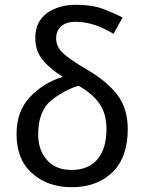

<svg xmlns="http://www.w3.org/2000/svg" viewBox="-20 -780 609 810"><path d="M300.8 -759.8C251.5 -759.8 210.9 -748 178.2 -724.6C145.5 -700.7 128.9 -666 128.9 -620.1C128.9 -582.5 139.6 -551.3 161.1 -525.9C182.1 -500.5 210.4 -477.1 245.1 -456.1C189.9 -439 143.6 -410.2 106 -370.1C68.4 -330.1 49.8 -277.8 49.8 -213.9C49.8 -142.6 71.8 -87.4 115.7 -48.8C159.2 -9.8 214.8 9.8 282.2 9.8C353.5 9.8 410.6 -11.2 454.1 -53.2C497.6 -95.2 519 -156.2 519 -235.8C519 -293.9 503.9 -342.8 473.6 -381.8C443.4 -420.4 399.9 -456.1 342.8 -488.8C296.4 -516.1 263.7 -538.6 245.1 -556.6C226.1 -574.2 216.8 -595.2 216.8 -619.1C216.8 -656.2 241.7 -688 297.9 -688C360.8 -688 412.1 -665 459 -637.2L497.1 -706.1C471.7 -719.2 443.4 -731.9 412.6 -743.2C381.8 -754.4 344.2 -759.8 300.8 -759.8ZM312 -418C348.6 -397.5 377.4 -373 398.4 -344.7C418.9 -315.9 429.2 -279.3 429.2 -234.9C429.2 -124 375.5 -63 282.2 -63C237.3 -63 202.6 -77.1 178.2 -105C153.3 -132.8 141.1 -168.9 141.1 -212.9C141.1 -280.3 160.2 -328.6 198.7 -358.4C236.8 -388.2 274.4 -407.7 312 -418Z"/></svg>

Font: Avrile Sans
Style: Regular
Weight: 400
Designer: Monotype Design Team, Google (font), Stefan Peev (BGR Cyrillic), Cristiano Sobral (main changes)
Foundry: The Avrile Sans Project Authors
Version: Version 3.110